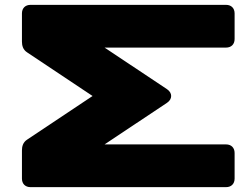

<svg xmlns="http://www.w3.org/2000/svg" viewBox="-20 -770 1028 790"><path d="M105.5 0H910.2C931.6 0 945.3 -13.7 945.3 -35.2V-140.6C945.3 -162.1 931.6 -175.8 910.2 -175.8H410.2L667.5 -347.2C689.9 -362.3 689.9 -387.7 667.5 -402.8L410.2 -574.2H910.2C931.6 -574.2 945.3 -587.9 945.3 -609.4V-714.8C945.3 -736.3 931.6 -750 910.2 -750H105.5C84 -750 70.3 -736.3 70.3 -714.8V-599.1C70.3 -583 74.2 -565.9 91.3 -554.7L360.8 -375L91.3 -195.3C74.2 -184.1 70.3 -167 70.3 -150.9V-35.2C70.3 -13.7 84 0 105.5 0Z"/></svg>

Font: Gyrotrope Black
Style: Regular
Weight: 900
Designer: David Moles
Version: Version 1.003;Glyphs 3.3.1 (3343)